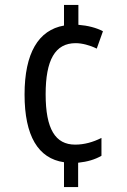

<svg xmlns="http://www.w3.org/2000/svg" viewBox="-20 -744 512 774"><path d="M296 -644V-724H238V-641C135 -623 79 -530 79 -363C79 -196 134 -105 238 -90V10H295V-88C333 -92 363 -101 389 -116V-188C355 -171 320 -161 283 -161C203 -161 164 -224 164 -364C164 -502 202 -570 285 -570C310 -570 342 -562 370 -548L395 -618C369 -632 334 -641 296 -644Z"/></svg>

Font: Noto Sans Devanagari UI Condensed
Style: Regular
Weight: 400
Width: 3
Designer: Jelle Bosma - Monotype Design Team
Foundry: Monotype Imaging Inc.
Version: Version 2.004